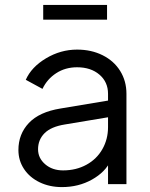

<svg xmlns="http://www.w3.org/2000/svg" viewBox="-20 -750 612 782"><path d="M55 -139Q55 -204 97.5 -249Q140 -294 226 -308L436 -343V-275L244 -243Q188 -234 161.5 -207.5Q135 -181 135 -142Q135 -106 164 -81Q193 -56 237 -56Q290 -56 332 -79Q374 -102 397 -142.5Q420 -183 420 -232V-368Q420 -416 385 -446Q350 -476 294 -476Q246 -476 209 -452Q172 -428 153 -388L85 -425Q108 -477 167.5 -512.5Q227 -548 294 -548Q352 -548 398 -525Q444 -502 469.5 -461Q495 -420 495 -368V0H420V-107L431 -96Q409 -49 354.5 -18.5Q300 12 232 12Q182 12 141.5 -7.5Q101 -27 78 -61.5Q55 -96 55 -139ZM156 -730H416V-670H156Z"/></svg>

Font: Trafiko Sans Variable
Style: Regular
Weight: 400
Designer: Gumpita Rahayu / Trafiko
Foundry: Tokotype / Trafiko
Version: Version 0.001;FEAKit 1.0